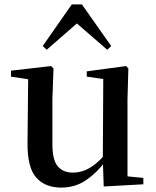

<svg xmlns="http://www.w3.org/2000/svg" viewBox="-20 -836 707 872"><path d="M258 16Q185 16 144.5 -29.5Q104 -75 105 -187L108 -492L134 -472L30 -488V-515L212 -536L223 -525L218 -385V-181Q218 -109 242.5 -80.5Q267 -52 311 -52Q355 -52 395.5 -78.5Q436 -105 468 -149L497 -103H458Q420 -51 370.5 -17.5Q321 16 258 16ZM451 11 447 -111V-113L449 -477L374 -488V-512L553 -536L563 -525L559 -385V-35L631 -28V1ZM467 -610 295 -759H363L192 -610L174 -627L306 -816H352L485 -627Z"/></svg>

Font: Noto Serif SC ExtraLight SemiBold
Style: Regular
Weight: 600
Version: Version 2.002-H1;hotconv 1.1.0;makeotfexe 2.6.0